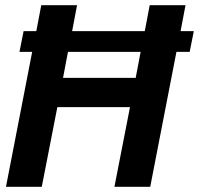

<svg xmlns="http://www.w3.org/2000/svg" viewBox="-20 -720 767 740"><path d="M55 -520H104L3 0H141L201 -307H481L421 0H559L660 -520H711L727 -600H676L695 -700H557L538 -600H258L277 -700H139L120 -600H71ZM223 -420 242 -520H522L503 -420Z"/></svg>

Font: Uncut Sans
Style: Bold Italic
Weight: 700
Italic angle: -11°
Designer: Kasper Nordkvist
Foundry: UNCUT.wtf
Version: Version 1.304;Glyphs 3.2 (3246)